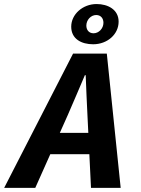

<svg xmlns="http://www.w3.org/2000/svg" viewBox="-63 -912 683 932"><path d="M-42.8 0H108.2L266.1 -353.7C294.9 -419.3 321.4 -482.6 349 -547H353C355.7 -480.3 358.1 -417.4 361.5 -353.2L378.7 0H522.8L455.5 -651.7H291.6L-42.8 0ZM120.4 -163.6H419.6L442.9 -267.2H144.8L120.4 -163.6ZM389.2 -697.1C457.8 -697.1 512.8 -745.2 512.8 -806.9C512.8 -865 461.4 -892.4 406 -892.4C338.3 -892.4 282.7 -842.4 282.7 -782.6C282.7 -722.8 332.3 -697.1 389.2 -697.1ZM391.2 -750.4C368.5 -750.4 356.1 -767 356.1 -787.8C356.1 -814.3 377.3 -839.1 404 -839.1C426.9 -839.1 439.1 -822.3 439.1 -801.5C439.1 -773.5 416.4 -750.4 391.2 -750.4Z"/></svg>

Font: Source Code Variable
Style: Italic
Weight: 400
Italic angle: -11°
Monospace: yes
Designer: Paul D. Hunt, Teo Tuominen
Foundry: Adobe Systems Incorporated
Version: Version 1.005;PS 1.0;hotconv 16.6.54;makeotf.lib2.5.65590